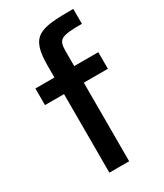

<svg xmlns="http://www.w3.org/2000/svg" viewBox="-187 -817 762 891"><g transform="rotate(-30 194.0 -371.0)"><path d="M126 -421V0H232V-421H361V-510H232V-591C232 -654 250 -662 361 -662V-742C180 -742 126 -734 126 -572V-510H24V-421Z"/></g></svg>

Font: Saira UNSAM Medium
Style: Regular
Weight: 500
Designer: Hector Gatti with collaboration of the Omnibus-Type team
Foundry: Omnibus-Type
Version: Version 0.072;PS 000.072;hotconv 1.0.88;makeotf.lib2.5.64775